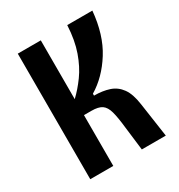

<svg xmlns="http://www.w3.org/2000/svg" viewBox="-159 -767 814 874"><g transform="rotate(-30 248.0 -330.0)"><path d="M62 0V-660H183V-351Q216 -382 246.5 -424Q277 -466 297.5 -524Q318 -582 322 -660H454Q443 -539 391.5 -457Q340 -375 267 -331V-321Q312 -321 346.5 -309.5Q381 -298 403 -267.5Q425 -237 433 -179L459 0H333L318 -124Q312 -180 303.5 -211Q295 -242 277 -254.5Q259 -267 222 -267H183V0Z"/></g></svg>

Font: Bricolage Grotesque 10pt Condensed SemiBold
Style: Regular
Weight: 600
Width: 3
Designer: Mathieu Triay
Foundry: Atelier Triay
Version: Version 1.000; ttfautohint (v1.8.4.7-5d5b);gftools[0.9.32]